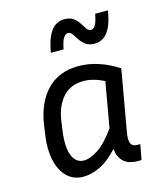

<svg xmlns="http://www.w3.org/2000/svg" viewBox="-112 -821 773 914"><g transform="rotate(-15 274.5 -364.0)"><path d="M456 5Q407 5 383.5 -19.5Q360 -44 358 -81Q311 -30 268 -10Q225 10 187 10Q138 10 106.5 -21Q75 -52 63 -106Q51 -160 61 -228L68 -277Q84 -384 143 -444.5Q202 -505 298 -505Q348 -505 397.5 -488.5Q447 -472 493 -442L439 -135Q434 -105 441 -87.5Q448 -70 473 -70H487L473 5ZM146 -228Q135 -149 152 -106.5Q169 -64 209 -64Q239 -64 279 -90Q319 -116 365 -181L404 -403Q350 -430 303 -430Q238 -430 200.5 -387.5Q163 -345 153 -277ZM402 -588Q374 -588 357.5 -600.5Q341 -613 330.5 -629Q320 -645 311.5 -657.5Q303 -670 290 -670Q280 -670 269.5 -656Q259 -642 251 -600H188Q198 -655 213.5 -685Q229 -715 249 -726.5Q269 -738 290 -738Q319 -738 335.5 -725.5Q352 -713 362 -697Q372 -681 380.5 -668.5Q389 -656 402 -656Q413 -656 422.5 -669.5Q432 -683 440 -725H503Q494 -670 478.5 -640.5Q463 -611 443.5 -599.5Q424 -588 402 -588Z"/></g></svg>

Font: Inria Sans
Style: Italic
Weight: 400
Italic angle: -10°
Designer: Black Foundry Team
Foundry: Black Foundry
Version: Version 1.2; ttfautohint (v1.8.3)